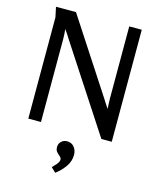

<svg xmlns="http://www.w3.org/2000/svg" viewBox="-144 -829 1002 1215"><g transform="rotate(15 357.0 -221.0)"><path d="M200 -729 513 -249Q522 -235 532 -219Q542 -203 552 -189Q551 -206 550 -224Q549 -242 549 -258V-729H631V5H563L200 -551Q192 -565 182 -580Q172 -595 162 -608Q164 -592 165 -575.5Q166 -559 166 -543V0H83V-663L69 -729ZM358 75Q388 75 405 96.5Q422 118 422 147Q422 190 396 226Q370 262 336 287L306 258Q317 247 332 230Q347 213 347 198Q347 187 336.5 178.5Q326 170 315.5 158.5Q305 147 305 126Q305 104 320.5 89.5Q336 75 358 75Z"/></g></svg>

Font: Rosario Medium
Style: Regular
Weight: 500
Version: Version 1.201